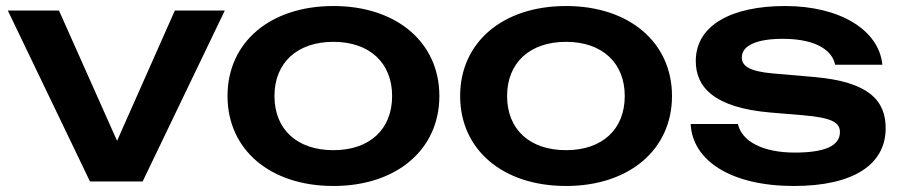

<svg xmlns="http://www.w3.org/2000/svg" viewBox="-20 -603 2997 638"><path d="M176 -568H6L279 0H454L727 -568H561L369 -135Z M1088 15C1298 15 1440 -106 1440 -284C1440 -462 1298 -583 1088 -583C877 -583 736 -462 736 -284C736 -106 877 15 1088 15ZM1088 -104C967 -104 892 -173 892 -284C892 -394 967 -464 1088 -464C1208 -464 1283 -394 1283 -284C1283 -173 1208 -104 1088 -104Z M1861 15C2071 15 2213 -106 2213 -284C2213 -462 2071 -583 1861 -583C1650 -583 1509 -462 1509 -284C1509 -106 1650 15 1861 15ZM1861 -104C1740 -104 1665 -173 1665 -284C1665 -394 1740 -464 1861 -464C1981 -464 2056 -394 2056 -284C2056 -173 1981 -104 1861 -104Z M2923 -177C2923 -269 2867 -331 2687 -347L2548 -359C2468 -366 2445 -385 2445 -412C2445 -452 2495 -474 2581 -474C2700 -474 2747 -430 2755 -388H2912C2901 -503 2771 -583 2589 -583C2412 -583 2292 -520 2292 -400C2292 -314 2352 -245 2541 -229L2649 -220C2742 -212 2771 -197 2771 -164C2771 -118 2720 -96 2621 -96C2515 -96 2445 -133 2432 -191H2275C2281 -68 2411 15 2618 15C2817 15 2923 -57 2923 -177Z"/></svg>

Font: Bounded Med
Style: Regular
Weight: 500
Designer: Vlad Churkin
Version: Version 3.0